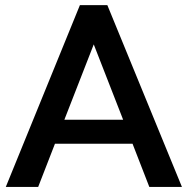

<svg xmlns="http://www.w3.org/2000/svg" viewBox="-20 -739 741 759"><path d="M2.9 0 295.9 -718.8H404.3L699.2 0H570.3L503.9 -170.9H197.3L130.9 0ZM234.4 -265.6H466.8L350.6 -563.5Z"/></svg>

Font: Min Sans SemiBold
Style: Regular
Weight: 600
Designer: Jinseong-Kim, NotoSansCJK, Nunito
Foundry: Jinseong-Kim
Version: Version 1.400;Glyphs 3.1.2 (3151)